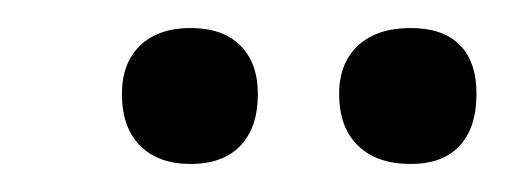

<svg xmlns="http://www.w3.org/2000/svg" viewBox="-20 -586 360 137"><path d="M222 -519Q222 -541 235.5 -553.5Q249 -566 273 -566Q296 -566 308 -554Q320 -542 320 -519Q320 -495 308 -482Q296 -469 273 -469Q249 -469 235.5 -482Q222 -495 222 -519ZM67 -519Q67 -541 80 -553.5Q93 -566 116 -566Q139 -566 151.5 -553.5Q164 -541 164 -519Q164 -495 151.5 -482Q139 -469 116 -469Q93 -469 80 -482Q67 -495 67 -519Z"/></svg>

Font: Cormorant Garamond SemiBold
Style: Italic
Weight: 600
Italic angle: -10°
Designer: Christian Thalmann (Catharsis Fonts)
Foundry: Catharsis Fonts
Version: Version 4.000